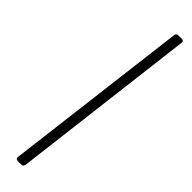

<svg xmlns="http://www.w3.org/2000/svg" viewBox="-252 -682 664 664"><g transform="rotate(45 79.5 -350.0)"><path d="M47 0H65C71 0 75 -4 76 -10L159 -690C160 -696 157 -700 151 -700H133C127 -700 122 -696 122 -690L38 -10C37 -4 41 0 47 0Z"/></g></svg>

Font: Barlow Condensed ExtraLight
Style: Italic
Weight: 275
Width: 3
Italic angle: -7°
Designer: Jeremy Tribby
Foundry: Tribby Type
Version: Version 1.422;hotconv 1.0.109;makeotfexe 2.5.65596